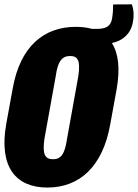

<svg xmlns="http://www.w3.org/2000/svg" viewBox="-23 -842 626 871"><path d="M191.9 8.8C336.9 8.8 443.8 -85.4 477.5 -280.3L506.3 -438C522.5 -531.7 514.2 -600.6 484.4 -647C532.7 -656.2 569.3 -688 579.1 -737.8C587.4 -779.3 580.6 -806.6 575.2 -822.3L490.2 -821.8C490.2 -804.2 489.7 -783.7 485.4 -757.8C479.5 -724.6 460.4 -710.9 416 -710.9H394.5C372.6 -717.3 347.7 -720.2 320.3 -720.2C177.2 -720.2 67.9 -632.8 34.2 -438L5.4 -280.3C-29.3 -85.4 47.9 8.8 191.9 8.8ZM217.8 -119.6C180.7 -119.6 168.5 -142.1 178.7 -212.9L230 -497.6C239.3 -564.5 258.3 -587.9 295.4 -587.9C332 -587.9 341.8 -564.5 332.5 -497.6L281.2 -212.9C271 -142.1 253.4 -119.6 217.8 -119.6Z"/></svg>

Font: Roboto Flex Super Cond Black
Style: Italic
Weight: 900
Width: 3
Italic angle: -10°
Designer: Berlow after Robertson
Foundry: Google
Version: Version 3.200;Glyphs 3.3 (3311)